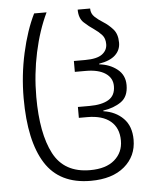

<svg xmlns="http://www.w3.org/2000/svg" viewBox="-54 -805 687 861"><g transform="rotate(-5 289.5 -375.0)"><path d="M320 10Q180 10 116 -91Q52 -192 52 -385Q52 -488 74 -587.5Q96 -687 132 -760H188Q151 -683 130 -585.5Q109 -488 109 -386Q109 -221 157 -129.5Q205 -38 321 -38Q393 -38 431.5 -71.5Q470 -105 470 -158Q470 -215 433.5 -245.5Q397 -276 329 -276H291V-325H343Q399 -325 429.5 -343.5Q460 -362 460 -404Q460 -441 428.5 -462Q397 -483 340 -483H291V-532H342Q395 -532 418.5 -549.5Q442 -567 442 -595Q442 -621 428 -636.5Q414 -652 395 -665Q371 -681 349.5 -701Q328 -721 328 -760H384Q384 -737 400 -722Q416 -707 437 -694Q461 -679 480.5 -657Q500 -635 500 -596Q500 -563 476 -540.5Q452 -518 403 -510V-507Q450 -502 483.5 -475.5Q517 -449 517 -404Q517 -352 484 -329Q451 -306 403 -299V-296Q458 -288 492.5 -253Q527 -218 527 -157Q527 -83 472 -36.5Q417 10 320 10Z"/></g></svg>

Font: Noto Sans Georgian SemiCondensed Light
Style: Regular
Weight: 300
Width: 4
Designer: Monotype Design Team, Akaki Razmadze
Foundry: Google LLC
Version: Version 2.005; ttfautohint (v1.8.4.7-5d5b)